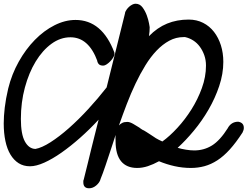

<svg xmlns="http://www.w3.org/2000/svg" viewBox="-44 -848 1328 1030"><path d="M941 -649Q900 -649 864 -629.5Q828 -610 796 -576.5Q764 -543 736 -497.5Q708 -452 683 -399.5Q658 -347 636 -289.5Q614 -232 594 -175Q601 -183 611.5 -188.5Q622 -194 639 -194Q652 -194 670.5 -183.5Q689 -173 706 -162H705Q711 -158 716 -154.5Q721 -151 725 -149V-150Q734 -145 743 -139Q752 -133 760 -128Q770 -122 777.5 -116.5Q785 -111 792.5 -106.5Q800 -102 808 -98Q816 -94 827 -89Q866 -117 907.5 -162Q949 -207 983 -261Q1017 -315 1039 -375.5Q1061 -436 1061 -496Q1061 -526 1052 -551.5Q1043 -577 1028 -597.5Q1013 -618 992.5 -631Q972 -644 949 -649ZM570 -557Q570 -550 563.5 -539.5Q557 -529 548 -519.5Q539 -510 528.5 -503Q518 -496 510 -496Q495 -496 487.5 -502.5Q480 -509 477 -523L479 -519Q432 -648 334 -648Q280 -648 232 -613Q184 -578 147.5 -518Q111 -458 89.5 -378.5Q68 -299 68 -210Q68 -128 89.5 -89Q111 -50 146 -49Q180 -55 227 -85Q274 -115 325.5 -160.5Q377 -206 429.5 -263Q482 -320 528 -379L627 -778L626 -777Q628 -786 634.5 -795.5Q641 -805 649 -812Q657 -819 666 -823.5Q675 -828 683 -828Q706 -828 720.5 -808.5Q735 -789 743.5 -765.5Q752 -742 755.5 -722.5Q759 -703 759 -702Q759 -691 758 -678.5Q757 -666 755 -654Q800 -700 852.5 -721.5Q905 -743 968 -743Q1011 -743 1045.5 -725.5Q1080 -708 1104 -677Q1128 -646 1141 -605Q1154 -564 1154 -516Q1154 -452 1132 -386.5Q1110 -321 1075 -260.5Q1040 -200 996 -147Q952 -94 909 -55Q929 -49 953.5 -45Q978 -41 998 -41Q1050 -41 1093 -67.5Q1136 -94 1179 -162L1178 -161Q1197 -195 1234 -195Q1264 -190 1264 -162Q1264 -155 1262 -149.5Q1260 -144 1257 -137Q1222 -83 1189 -46.5Q1156 -10 1122 12Q1088 34 1053 43.5Q1018 53 980 53Q936 53 893 43.5Q850 34 809 17Q778 34 749 43.5Q720 53 692 53Q635 53 605.5 17Q576 -19 576 -91V-95Q576 -101 575.5 -108.5Q575 -116 576 -124Q570 -105 564 -86.5Q558 -68 552 -50Q536 -2 522 40Q508 82 494 116L495 115Q489 133 471.5 147.5Q454 162 434 162Q403 162 403 130Q403 127 403 123.5Q403 120 405 116Q418 65 427 27.5Q436 -10 444.5 -44.5Q453 -79 462.5 -116.5Q472 -154 485 -206Q437 -154 385.5 -108.5Q334 -63 285.5 -29Q237 5 193.5 24.5Q150 44 117 44Q82 44 56 27.5Q30 11 12 -19Q-6 -49 -15 -91.5Q-24 -134 -24 -186Q-24 -224 -18.5 -271Q-13 -318 0 -373Q19 -450 56.5 -517Q94 -584 143 -634Q192 -684 248.5 -712.5Q305 -741 361 -741Q504 -741 570 -565ZM635 -452 589 -470Q627 -536 646 -585.5Q665 -635 665 -673Q665 -685 663 -696Q661 -707 655 -719L702 -724ZM732 -41Q743 -43 750.5 -46Q758 -49 763 -51V-7Q748 -14 731 -23.5Q714 -33 696 -43Q678 -53 661 -64Q644 -75 630 -86L670 -106Q672 -40 717 -40H721Q727 -40 730 -41Z"/></svg>

Font: Discipuli Britannica Bold
Style: Regular
Weight: 700
Designer: Peter Wiegel
Foundry: Peter Wiegel
Version: Version 0.001 2009